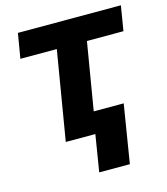

<svg xmlns="http://www.w3.org/2000/svg" viewBox="-108 -630 772 890"><g transform="rotate(-15 277.5 -185.0)"><path d="M41 -426.8 61 -545.9H555.2L535.6 -426.8H360.4L289.1 0H144.5L215.8 -426.8ZM450.2 -103.5 404.8 176.3H257.8L303.2 -103.5Z"/></g></svg>

Font: Inter Tight
Style: Bold Italic
Weight: 700
Italic angle: -9.39999°
Designer: Rasmus Andersson
Foundry: rsms
Version: Version 3.004